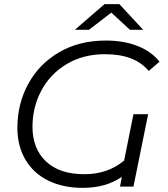

<svg xmlns="http://www.w3.org/2000/svg" viewBox="-20 -902 813 928"><path d="M137 -289Q137 -184 202 -122Q267 -60 388 -60Q501 -60 580 -126L625 -350H696L625 0H560L569 -47Q491 6 380 6Q284 6 212.5 -29.5Q141 -65 102.5 -131Q64 -197 64 -284Q64 -400 116.5 -496.5Q169 -593 266 -649.5Q363 -706 491 -706Q579 -706 645.5 -679.5Q712 -653 751 -604L699 -559Q663 -601 611 -620.5Q559 -640 487 -640Q383 -640 303.5 -593Q224 -546 180.5 -465.5Q137 -385 137 -289ZM608 -758 518 -841 410 -758H342L485 -882H557L672 -758Z"/></svg>

Font: Montserrat Alternates
Style: Italic
Weight: 400
Italic angle: -11.3°
Designer: Julieta Ulanovsky
Foundry: Julieta Ulanovsky
Version: Version 7.200